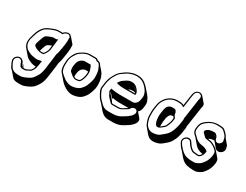

<svg xmlns="http://www.w3.org/2000/svg" viewBox="-90 -1374 2944 2295"><g transform="rotate(30 1382.0 -226.5)"><path d="M188 80C187 79 187 77 186 76L125 6C113 -8 87 -18 60 -7C35 4 8 36 19 71L23 85C27 97 33 111 43 128C48 143 50 143 56 153C60 160 67 164 78 174L138 244C158 267 205 272 269 267C283 266 303 260 328 249C378 227 406 212 436 166C468 118 475 102 488 31L495 -15C505 -83 512 -140 517 -186C526 -207 534 -243 541 -295L549 -350C553 -380 555 -408 553 -433C554 -443 553 -451 549 -457L488 -528C472 -546 453 -558 429 -551C406 -544 389 -534 379 -519C375 -520 372 -520 369 -520H323C305 -520 277 -513 239 -497C233 -495 225 -491 213 -486C148 -460 108 -410 83 -319C80 -306 77 -297 75 -290C54 -226 63 -174 99 -135L160 -64C174 -48 200 -34 238 -19C248 -15 269 -11 301 -7C296 14 287 32 270 51C257 60 228 72 215 78C213 78 200 79 188 80ZM176 80 139 36 135 23 183 80ZM345 -323C343 -306 340 -287 338 -266C337 -265 337 -263 337 -262C329 -237 317 -216 302 -198L281 -195C270 -193 260 -196 250 -198C253 -206 256 -216 259 -230C271 -265 279 -286 283 -290C287 -294 289 -296 289 -297C309 -309 321 -314 345 -323ZM369 -398 373 -425 352 -415H343H306C273 -405 241 -393 214 -376V-372C203 -359 197 -343 184 -304C174 -275 156 -234 176 -217C198 -198 240 -180 279 -180H280L308 -184C327 -206 341 -230 351 -260L353 -263C360 -326 366 -375 369 -398ZM419 -86 413 -40C400 29 394 41 363 88C349 109 336 124 322 133C302 147 238 179 210 181C147 186 108 178 89 162C77 152 70 144 70 143C61 128 41 94 37 79L33 65C25 39 46 15 64 7C92 -5 115 12 120 29L124 42C128 54 135 70 146 86C158 93 173 96 190 95C203 94 212 93 213 93H216C233 85 263 73 279 62C316 21 320 -11 330 -83L333 -102L313 -98C287 -92 269 -89 256 -91C218 -96 193 -101 185 -104C148 -118 123 -133 111 -146C77 -183 69 -228 89 -287C91 -294 94 -304 98 -317C117 -385 145 -428 178 -451C211 -473 289 -505 321 -505H367C368 -505 371 -505 374 -504L384 -502L391 -512C398 -522 411 -531 432 -537C448 -542 461 -537 475 -518C477 -515 479 -511 478 -504L477 -502C479 -478 478 -451 474 -421L466 -366C458 -313 450 -279 441 -259C436 -212 429 -155 419 -86Z M867 -461H787C749 -461 706 -441 656 -403C626 -380 589 -314 583 -255C575 -173 584 -118 616 -90L676 -20C711 21 785 72 853 66C911 59 952 42 978 13C989 1 999 -12 1008 -25C1025 -50 1053 -127 1055 -167C1057 -201 1051 -267 1041 -288C1032 -306 1029 -322 1018 -338C998 -367 971 -390 951 -419C942 -433 928 -442 907 -443C898 -455 884 -461 867 -461ZM706 -182C705 -183 705 -184 705 -184ZM761 -135C760 -145 760 -153 761 -161C764 -219 781 -250 817 -265L831 -271H874C879 -225 861 -160 839 -135C836 -132 828 -128 815 -126C787 -121 780 -124 761 -135ZM859 -357H769L752 -350C708 -332 690 -294 685 -231C684 -215 685 -199 690 -179C692 -170 697 -168 703 -162L723 -144C744 -125 765 -114 784 -110C794 -108 802 -110 815 -112C828 -114 841 -115 850 -126C868 -148 879 -179 887 -220C898 -282 878 -321 859 -357ZM938 -410 945 -400C955 -382 958 -369 967 -351C976 -333 981 -267 979 -237C977 -201 949 -124 935 -103C902 -55 873 -29 793 -20C762 -17 727 -27 689 -50C665 -66 649 -82 626 -102C602 -123 590 -173 598 -256C601 -287 609 -312 621 -332C640 -363 652 -383 664 -392C712 -429 752 -446 785 -446H865C881 -446 890 -438 898 -428C919 -427 930 -424 938 -410Z M1383 -134H1509C1498 -127 1488 -121 1470 -110C1440 -90 1433 -83 1387 -83H1322C1307 -83 1302 -96 1298 -106L1237 -177C1233 -186 1229 -194 1225 -201L1285 -130L1288 -144C1320 -137 1352 -134 1383 -134ZM1628 -156C1648 -173 1660 -196 1663 -224L1667 -255C1671 -284 1667 -309 1655 -330C1649 -347 1640 -363 1627 -378L1566 -449C1560 -456 1554 -462 1547 -469C1510 -508 1466 -528 1417 -528H1398C1375 -528 1355 -524 1336 -517C1304 -507 1274 -492 1247 -472C1242 -468 1237 -464 1232 -461C1210 -447 1192 -430 1177 -410C1170 -400 1135 -339 1131 -324C1125 -303 1119 -291 1115 -267L1105 -194C1102 -175 1106 -155 1117 -132C1120 -127 1125 -118 1131 -105C1141 -83 1155 -65 1167 -49L1196 -20L1256 51C1288 88 1324 107 1365 107H1436C1488 107 1534 93 1574 66C1596 51 1610 42 1616 39C1660 11 1719 -50 1680 -95ZM1478 -352 1447 -388C1460 -377 1471 -366 1478 -352ZM1488 -331V-326V-324H1395C1410 -334 1425 -338 1441 -338H1460C1469 -338 1479 -336 1488 -331ZM1254 -320C1275 -313 1304 -309 1338 -309H1501L1503 -326C1505 -339 1498 -347 1494 -356C1482 -382 1443 -424 1402 -424H1383C1364 -424 1345 -418 1327 -407C1312 -397 1303 -391 1300 -390C1295 -387 1289 -382 1285 -379C1271 -371 1260 -358 1249 -341L1239 -325ZM1325 -220C1295 -220 1264 -224 1232 -230L1215 -233L1209 -196C1214 -188 1219 -180 1223 -170C1233 -146 1251 -122 1275 -100C1286 -89 1298 -68 1320 -68H1385C1408 -68 1425 -70 1439 -76C1456 -84 1496 -110 1511 -119C1519 -124 1525 -127 1530 -137C1537 -151 1546 -159 1559 -164C1602 -181 1629 -142 1609 -106C1597 -85 1579 -64 1549 -45C1540 -40 1528 -32 1506 -17C1469 8 1427 21 1378 21H1307C1271 21 1238 4 1208 -31C1202 -38 1191 -47 1179 -60C1173 -67 1169 -73 1162 -82C1152 -95 1138 -128 1131 -141C1120 -161 1118 -179 1120 -194L1130 -267C1132 -278 1135 -287 1137 -294C1148 -324 1146 -330 1166 -364C1192 -409 1201 -425 1239 -449C1245 -453 1250 -456 1255 -460C1280 -479 1308 -493 1338 -503C1356 -508 1374 -513 1396 -513H1415C1460 -513 1500 -495 1535 -458C1557 -435 1571 -416 1581 -393C1590 -373 1596 -353 1592 -326L1587 -295C1583 -264 1570 -243 1546 -228C1537 -222 1528 -220 1517 -220Z M1777 -326 1769 -270C1768 -262 1767 -254 1767 -246C1766 -205 1765 -170 1773 -135C1785 -93 1798 -63 1812 -47L1872 24C1903 61 1945 71 1989 63C2027 56 2053 47 2078 25C2085 19 2093 13 2100 7C2136 -20 2160 -49 2174 -81C2179 -93 2188 -104 2191 -117C2196 -135 2207 -164 2211 -188L2222 -267C2223 -276 2223 -284 2221 -292C2223 -298 2223 -304 2224 -310L2261 -561C2262 -566 2262 -572 2264 -578L2267 -589C2271 -605 2268 -619 2259 -632L2198 -703C2167 -740 2100 -720 2089 -670L2086 -659C2084 -650 2082 -641 2081 -632L2061 -493C2044 -502 2022 -507 1995 -507H1975C1877 -507 1792 -432 1777 -326ZM2022 -317C2026 -310 2031 -304 2037 -297L2031 -259C2028 -240 2013 -204 2008 -192C2001 -176 1992 -167 1976 -155C1961 -144 1957 -138 1947 -131C1946 -148 1946 -182 1948 -199L1956 -255L1961 -270C1970 -301 1988 -317 2018 -317ZM2145 -361C2147 -354 2148 -346 2147 -338L2135 -259C2131 -234 2120 -208 2115 -190C2112 -178 2105 -167 2100 -156C2087 -127 2065 -101 2031 -75C2023 -69 2016 -63 2008 -56C1992 -42 1973 -32 1950 -27C1899 -15 1860 -19 1824 -58C1811 -71 1798 -99 1788 -140C1781 -167 1781 -196 1782 -227C1783 -240 1782 -256 1784 -270L1792 -326C1806 -424 1884 -492 1973 -492H1995C2020 -492 2037 -488 2052 -480L2073 -469L2096 -632C2097 -640 2099 -649 2101 -658L2103 -669C2106 -681 2112 -691 2123 -699C2157 -724 2200 -699 2191 -661L2189 -650C2188 -644 2186 -638 2185 -632L2149 -381C2148 -374 2147 -367 2145 -361ZM1907 -113C1926 -103 1952 -117 1963 -127C1966 -130 1975 -136 1985 -144C2003 -157 2014 -169 2022 -188C2028 -202 2043 -239 2046 -259L2053 -303C2036 -322 2025 -343 2023 -365L2022 -377H2018L2013 -387C2012 -389 2008 -394 2006 -397C1999 -400 1990 -403 1980 -403H1960C1923 -403 1896 -380 1886 -343L1881 -327L1873 -270C1864 -207 1878 -129 1907 -113Z M2455 -72C2440 -73 2421 -84 2398 -109C2390 -117 2382 -128 2377 -136L2361 -160C2354 -172 2341 -182 2325 -184C2291 -189 2260 -164 2251 -134C2245 -113 2253 -96 2261 -81C2274 -57 2291 -34 2312 -15L2373 56C2407 96 2447 115 2490 118L2509 120C2517 121 2528 122 2542 122H2570C2605 122 2654 92 2668 76C2678 64 2687 53 2694 44C2718 12 2733 -27 2740 -74C2745 -107 2741 -131 2729 -145L2668 -216C2646 -241 2593 -279 2551 -285C2535 -287 2524 -290 2518 -291C2533 -303 2558 -310 2592 -311C2593 -309 2595 -308 2596 -307L2656 -236C2667 -223 2694 -213 2720 -224C2744 -234 2773 -266 2762 -301L2753 -335L2693 -406C2688 -425 2669 -447 2653 -462C2640 -474 2628 -490 2606 -496C2594 -500 2568 -501 2528 -501C2463 -497 2406 -469 2357 -419C2342 -404 2333 -379 2328 -345C2322 -305 2327 -282 2346 -260C2355 -249 2371 -239 2379 -228L2439 -157C2471 -120 2505 -108 2550 -101C2541 -84 2530 -75 2519 -68H2499ZM2579 -351 2555 -380C2561 -375 2575 -361 2579 -351ZM2452 -57 2496 -53H2522C2526 -56 2530 -58 2534 -61C2542 -66 2547 -73 2555 -83C2568 -101 2572 -119 2576 -143L2577 -151C2542 -179 2534 -181 2481 -189C2449 -194 2417 -210 2391 -238C2384 -245 2380 -251 2371 -258C2343 -280 2337 -302 2343 -345C2348 -377 2357 -398 2368 -409C2414 -457 2467 -486 2527 -486C2568 -486 2590 -484 2600 -481C2620 -475 2631 -461 2642 -450C2664 -430 2675 -413 2678 -400L2687 -366C2694 -339 2673 -315 2655 -308C2627 -297 2605 -314 2601 -332L2594 -356C2591 -365 2585 -373 2578 -380C2566 -391 2561 -397 2544 -397C2502 -397 2469 -391 2447 -371L2434 -359L2430 -335C2440 -327 2444 -323 2460 -305C2473 -291 2482 -281 2496 -279C2516 -277 2516 -276 2547 -271C2590 -264 2636 -229 2656 -205C2665 -195 2669 -176 2665 -145C2659 -100 2644 -63 2622 -35C2615 -26 2606 -16 2596 -4C2587 7 2541 36 2512 36H2484C2470 36 2460 36 2453 35L2433 32C2394 29 2359 10 2324 -26C2304 -47 2286 -67 2274 -90L2269 -98C2263 -108 2261 -118 2265 -131C2276 -169 2329 -183 2348 -151L2363 -127C2368 -119 2377 -109 2387 -98C2411 -73 2431 -57 2452 -57Z"/></g></svg>

Font: AppleStorm
Style: ShdXbdIta
Weight: 800
Foundry: Cannot Into Space Fonts
Version: Version 1.01